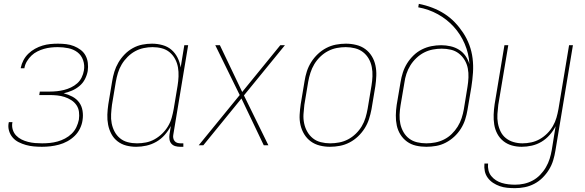

<svg xmlns="http://www.w3.org/2000/svg" viewBox="-20 -755 3040 998"><path d="M198 8Q176 8 155 6Q134 4 114.5 -1.5Q95 -7 77 -16Q59 -25 46 -40Q33 -55 27 -75Q21 -95 25 -116L26 -120H45L44 -117Q41 -98 46.5 -80.5Q52 -63 64 -50.5Q76 -38 92 -30Q108 -22 126 -17.5Q144 -13 162 -11.5Q180 -10 199 -10Q219 -10 239 -12Q259 -14 279 -19.5Q299 -25 318 -35Q337 -45 352.5 -60Q368 -75 377 -94Q386 -113 390 -133Q393 -154 390.5 -173.5Q388 -193 377.5 -208.5Q367 -224 350.5 -234.5Q334 -245 315.5 -251Q297 -257 277 -259Q257 -261 237 -261H184L187 -279H240Q258 -279 276.5 -281Q295 -283 313 -287.5Q331 -292 349 -300.5Q367 -309 381.5 -322Q396 -335 404.5 -352.5Q413 -370 416 -388Q421 -416 412 -442Q403 -468 382.5 -483.5Q362 -499 335 -504.5Q308 -510 280 -510Q262 -510 244 -508Q226 -506 208.5 -501Q191 -496 174 -487.5Q157 -479 143.5 -466Q130 -453 120 -436.5Q110 -420 107 -402V-400H88V-403Q92 -423 102 -442Q112 -461 127.5 -476Q143 -491 162 -501.5Q181 -512 201 -518Q221 -524 241 -526Q261 -528 281 -528Q303 -528 324 -525.5Q345 -523 364 -515.5Q383 -508 399 -496Q415 -484 424.5 -466.5Q434 -449 436.5 -428Q439 -407 436 -386Q432 -364 421.5 -343.5Q411 -323 393 -308Q375 -293 354 -284Q333 -275 311 -270Q335 -264 356.5 -252.5Q378 -241 391.5 -222.5Q405 -204 409 -179.5Q413 -155 409 -130Q406 -108 395.5 -86.5Q385 -65 368 -48.5Q351 -32 330 -20.5Q309 -9 286.5 -3Q264 3 242 5.5Q220 8 198 8Z M688 8Q661 8 636 1.5Q611 -5 591 -20.5Q571 -36 559 -58.5Q547 -81 542 -106.5Q537 -132 538 -159Q539 -186 543 -213L563 -333Q567 -358 574.5 -382.5Q582 -407 595.5 -430Q609 -453 628 -472.5Q647 -492 670.5 -505Q694 -518 719.5 -523Q745 -528 770 -528Q798 -528 825 -520.5Q852 -513 871.5 -496Q891 -479 903 -455Q915 -431 919 -404L938 -520H958L881 -56Q879 -47 880.5 -38Q882 -29 887.5 -22Q893 -15 901.5 -12.5Q910 -10 919 -10H933V8H916Q903 8 891 4.5Q879 1 871 -8Q863 -17 861 -30Q859 -43 861 -56L868 -100Q855 -75 836 -53.5Q817 -32 792.5 -18Q768 -4 741 2Q714 8 688 8ZM692 -10Q715 -10 738.5 -14.5Q762 -19 783.5 -31Q805 -43 823 -60.5Q841 -78 853.5 -99Q866 -120 872.5 -143Q879 -166 883 -189L903 -309Q907 -333 908 -357.5Q909 -382 905 -405Q901 -428 890 -448.5Q879 -469 861.5 -483.5Q844 -498 821 -504Q798 -510 773 -510Q750 -510 726.5 -505Q703 -500 682 -488.5Q661 -477 643 -459Q625 -441 612.5 -420Q600 -399 593 -376Q586 -353 582 -330L562 -210Q559 -186 557.5 -161.5Q556 -137 560.5 -114Q565 -91 575.5 -71Q586 -51 603.5 -36.5Q621 -22 644 -16Q667 -10 692 -10Z M1013 0 1226 -261 1099 -520H1123L1239 -277L1437 -520H1461L1248 -259L1375 0H1351L1235 -243L1037 0Z M1695 8Q1668 8 1642 1.5Q1616 -5 1595.5 -20Q1575 -35 1561.5 -57Q1548 -79 1542 -105Q1536 -131 1537.5 -158.5Q1539 -186 1543 -213L1563 -333Q1567 -359 1575 -384Q1583 -409 1597.5 -432Q1612 -455 1632 -474Q1652 -493 1676 -505.5Q1700 -518 1726 -523Q1752 -528 1778 -528Q1805 -528 1831.5 -521.5Q1858 -515 1878.5 -500Q1899 -485 1912.5 -463Q1926 -441 1931.5 -415Q1937 -389 1936 -361.5Q1935 -334 1931 -307L1911 -187Q1906 -161 1898 -136Q1890 -111 1875.5 -88Q1861 -65 1841 -46Q1821 -27 1797 -14.5Q1773 -2 1747 3Q1721 8 1695 8ZM1696 -10Q1719 -10 1743 -14.5Q1767 -19 1789 -30.5Q1811 -42 1829.5 -60Q1848 -78 1860.5 -99Q1873 -120 1880 -143.5Q1887 -167 1891 -190L1911 -310Q1915 -334 1916 -358.5Q1917 -383 1912.5 -406.5Q1908 -430 1896.5 -450Q1885 -470 1867 -484Q1849 -498 1825.5 -504Q1802 -510 1777 -510Q1754 -510 1730.5 -505.5Q1707 -501 1685 -489.5Q1663 -478 1644.5 -460Q1626 -442 1613.5 -421Q1601 -400 1593.5 -376.5Q1586 -353 1582 -330L1562 -210Q1559 -186 1557.5 -161.5Q1556 -137 1561 -113.5Q1566 -90 1577.5 -70Q1589 -50 1606.5 -36Q1624 -22 1647.5 -16Q1671 -10 1696 -10Z M2196 8Q2168 8 2142 2Q2116 -4 2095.5 -19Q2075 -34 2061.5 -55.5Q2048 -77 2042.5 -102.5Q2037 -128 2037.5 -155.5Q2038 -183 2042 -210L2062 -328Q2066 -353 2074 -378Q2082 -403 2096 -425.5Q2110 -448 2129.5 -467Q2149 -486 2173 -498Q2197 -510 2222.5 -515Q2248 -520 2273 -520Q2298 -520 2322 -514.5Q2346 -509 2366 -496.5Q2386 -484 2399.5 -464.5Q2413 -445 2420 -422Q2417 -477 2395.5 -527Q2374 -577 2338.5 -616Q2303 -655 2256 -681Q2209 -707 2154 -717L2157 -735Q2193 -728 2227 -715Q2261 -702 2290.5 -683Q2320 -664 2344 -639Q2368 -614 2387.5 -584.5Q2407 -555 2419.5 -521.5Q2432 -488 2436.5 -451.5Q2441 -415 2438.5 -377.5Q2436 -340 2430 -302L2410 -184Q2406 -159 2398 -134Q2390 -109 2375.5 -86Q2361 -63 2341 -44.5Q2321 -26 2297 -13.5Q2273 -1 2247 3.5Q2221 8 2196 8ZM2196 -10Q2219 -10 2242.5 -14.5Q2266 -19 2288 -30Q2310 -41 2328 -58.5Q2346 -76 2359 -97Q2372 -118 2379.5 -141Q2387 -164 2391 -187L2410 -304Q2414 -328 2415 -352.5Q2416 -377 2411.5 -400Q2407 -423 2395 -443Q2383 -463 2365 -477Q2347 -491 2324 -496.5Q2301 -502 2276 -502Q2253 -502 2229.5 -497.5Q2206 -493 2184.5 -482Q2163 -471 2144.5 -453.5Q2126 -436 2113 -415Q2100 -394 2092.5 -371Q2085 -348 2082 -325L2062 -207Q2058 -183 2057 -158.5Q2056 -134 2061 -111Q2066 -88 2077.5 -68Q2089 -48 2107 -34.5Q2125 -21 2148 -15.5Q2171 -10 2196 -10Z M2657 223Q2636 223 2616 221Q2596 219 2577.5 212.5Q2559 206 2543 195.5Q2527 185 2515.5 169.5Q2504 154 2500 135Q2496 116 2498 95H2517Q2515 113 2519 130Q2523 147 2533.5 160Q2544 173 2558 182Q2572 191 2588.5 196Q2605 201 2623 203Q2641 205 2658 205Q2681 205 2704 200Q2727 195 2748.5 183.5Q2770 172 2787.5 154Q2805 136 2817.5 114.5Q2830 93 2837 70.5Q2844 48 2848 25L2868 -99Q2856 -75 2837 -53.5Q2818 -32 2794.5 -18Q2771 -4 2744.5 2Q2718 8 2692 8Q2665 8 2640.5 1Q2616 -6 2596.5 -21.5Q2577 -37 2565 -59.5Q2553 -82 2549 -107.5Q2545 -133 2546 -159.5Q2547 -186 2551 -213L2602 -520H2622L2570 -210Q2567 -186 2565.5 -162Q2564 -138 2568 -115Q2572 -92 2582 -71.5Q2592 -51 2609.5 -37Q2627 -23 2649.5 -16.5Q2672 -10 2696 -10Q2718 -10 2741.5 -15Q2765 -20 2786 -32Q2807 -44 2824.5 -61.5Q2842 -79 2854 -100Q2866 -121 2872.5 -143.5Q2879 -166 2883 -189L2938 -520H2958L2867 28Q2863 53 2855.5 78Q2848 103 2834 126Q2820 149 2800.5 168.5Q2781 188 2757 200.5Q2733 213 2707.5 218Q2682 223 2657 223Z"/></svg>

Font: Iosevka Thin
Style: Italic
Weight: 100
Italic angle: -9°
Monospace: yes
Designer: Belleve Invis
Foundry: Belleve Invis
Version: Version 32.5.0; ttfautohint (v1.8.4)